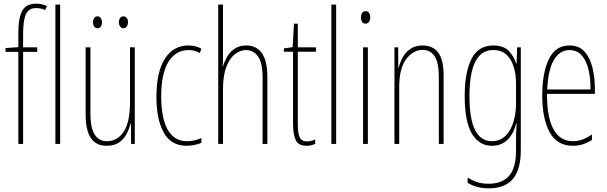

<svg xmlns="http://www.w3.org/2000/svg" viewBox="-20 -785 3310 1047"><path d="M183 -502H106V0H80V-502H10V-523L80 -528V-605Q80 -688 101.5 -726.5Q123 -765 178 -765Q196 -765 211 -761Q226 -757 236 -752L226 -730Q215 -736 202 -738.5Q189 -741 177 -741Q137 -741 121.5 -708Q106 -675 106 -598V-527H183Z M308 0H282V-760H308Z M715 -527V0H695L694 -112H692Q685 -83 670.5 -55Q656 -27 630 -8.5Q604 10 561 10Q447 10 447 -159V-527H473V-167Q473 -87 496.5 -51Q520 -15 563 -15Q620 -15 654.5 -67Q689 -119 689 -228V-527ZM487 -663Q487 -676 493.5 -686Q500 -696 512 -696Q523 -696 529.5 -686.5Q536 -677 536 -663Q536 -649 529.5 -640Q523 -631 512 -631Q500 -631 493.5 -640.5Q487 -650 487 -663ZM628 -664Q628 -677 635 -686.5Q642 -696 653 -696Q664 -696 671 -687Q678 -678 678 -664Q678 -650 671 -640.5Q664 -631 653 -631Q642 -631 635 -641Q628 -651 628 -664Z M998 10Q913 10 873 -62Q833 -134 833 -256Q833 -394 879.5 -465.5Q926 -537 1007 -537Q1048 -537 1079 -519L1069 -496Q1043 -512 1008 -512Q939 -512 899 -448.5Q859 -385 859 -257Q859 -186 873.5 -131Q888 -76 919.5 -45.5Q951 -15 1001 -15Q1039 -15 1078 -32V-6Q1062 1 1040 5.5Q1018 10 998 10Z M1196 -492Q1196 -469 1196 -455Q1196 -441 1194 -424H1196Q1204 -450 1219 -476Q1234 -502 1259.5 -519.5Q1285 -537 1323 -537Q1379 -537 1408.5 -494.5Q1438 -452 1438 -366V0H1412V-360Q1412 -444 1386.5 -478Q1361 -512 1322 -512Q1290 -512 1261 -489.5Q1232 -467 1214 -420Q1196 -373 1196 -298V0H1170V-760H1196Z M1654 -14Q1667 -14 1679.5 -17.5Q1692 -21 1699 -25V0Q1689 4 1678 7Q1667 10 1653 10Q1607 10 1592.5 -21Q1578 -52 1578 -112V-503H1528V-521L1576 -528L1583 -656H1604V-527H1703V-503H1604V-108Q1604 -60 1614 -37Q1624 -14 1654 -14Z M1813 0H1787V-760H1813Z M1974 -724Q1988 -724 1993.5 -713.5Q1999 -703 1999 -691Q1999 -675 1992 -665.5Q1985 -656 1973 -656Q1960 -656 1954 -666.5Q1948 -677 1948 -690Q1948 -702 1953.5 -713Q1959 -724 1974 -724ZM1986 -527V0H1960V-527Z M2285 -537Q2340 -537 2369.5 -498.5Q2399 -460 2399 -375V0H2373V-365Q2373 -445 2349.5 -479Q2326 -513 2285 -513Q2233 -513 2195 -462.5Q2157 -412 2157 -311V0H2131V-527H2151L2152 -415H2154Q2161 -445 2176.5 -473Q2192 -501 2218.5 -519Q2245 -537 2285 -537Z M2670 -537Q2726 -537 2754.5 -507Q2783 -477 2794 -440H2797L2800 -527H2820V35Q2820 138 2777.5 190Q2735 242 2643 242Q2580 242 2530 212V184Q2557 200 2583 208.5Q2609 217 2643 217Q2718 217 2756 174Q2794 131 2794 35V-12Q2794 -35 2794.5 -57.5Q2795 -80 2797 -111H2794Q2783 -60 2749.5 -25Q2716 10 2663 10Q2592 10 2553 -56.5Q2514 -123 2514 -262Q2514 -390 2551 -463.5Q2588 -537 2670 -537ZM2670 -512Q2623 -512 2594 -480.5Q2565 -449 2552.5 -393Q2540 -337 2540 -262Q2540 -135 2571 -75Q2602 -15 2663 -15Q2699 -15 2724 -33.5Q2749 -52 2764.5 -82.5Q2780 -113 2787 -149Q2794 -185 2794 -221V-329Q2794 -378 2781.5 -419.5Q2769 -461 2742 -486.5Q2715 -512 2670 -512Z M3085 -537Q3138 -537 3168 -503Q3198 -469 3211 -415Q3224 -361 3224 -301V-273H2963Q2962 -148 2997.5 -81.5Q3033 -15 3104 -15Q3156 -15 3208 -52V-22Q3187 -8 3161 1Q3135 10 3104 10Q3018 10 2977.5 -63.5Q2937 -137 2937 -264Q2937 -388 2973 -462.5Q3009 -537 3085 -537ZM3085 -512Q3033 -512 3001 -459Q2969 -406 2964 -297H3200Q3201 -356 3189.5 -404.5Q3178 -453 3152.5 -482.5Q3127 -512 3085 -512Z"/></svg>

Font: Noto Sans Hebrew ExtraCondensed Thin
Style: Regular
Weight: 100
Width: 2
Designer: Monotype Design Team
Foundry: Monotype Imaging Inc.
Version: Version 2.004; ttfautohint (v1.8.4.7-5d5b)